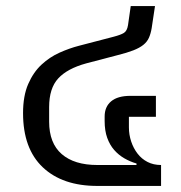

<svg xmlns="http://www.w3.org/2000/svg" viewBox="-20 -613 596 633"><path d="M301 0Q186 0 121 -61.5Q56 -123 56 -240Q56 -297 73 -336Q90 -375 117 -400Q144 -425 176.5 -439.5Q209 -454 240 -462L355 -492Q378 -498 388.5 -504.5Q399 -511 402 -530L411 -593H491L480 -520Q477 -502 471 -488.5Q465 -475 452.5 -465Q440 -455 419.5 -447Q399 -439 367 -431L264 -404Q202 -387 172 -354.5Q142 -322 142 -260V-212Q142 -141 183.5 -105Q225 -69 301 -69H430V-74Q409 -80 390 -91Q371 -102 356.5 -118.5Q342 -135 333.5 -158.5Q325 -182 325 -214V-229Q325 -261 346.5 -279Q368 -297 410 -297H494V-228H405V-193Q405 -169 412.5 -146.5Q420 -124 433.5 -106.5Q447 -89 466.5 -79Q486 -69 511 -69V0Z"/></svg>

Font: IBM Plex Sans Thai
Style: Regular
Weight: 400
Designer: Mike Abbink, Paul van der Laan, Pieter van Rosmalen, Ben Mitchell, Mark Frömberg
Foundry: Bold Monday
Version: Version 1.2